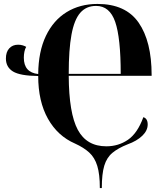

<svg xmlns="http://www.w3.org/2000/svg" viewBox="-20 -745 841 975"><path d="M487 210Q487 140 474 97.5Q461 55 433 29.5Q405 4 361 -16Q273 -54 223.5 -142Q174 -230 174 -359Q82 -360 46 -382Q10 -404 10 -448Q10 -481 27 -499.5Q44 -518 72 -518Q85 -518 96 -514.5Q107 -511 113 -507Q107 -497 104 -482.5Q101 -468 101 -452Q101 -377 174 -369Q175 -483 213 -562.5Q251 -642 318.5 -683.5Q386 -725 475 -725Q618 -725 684 -630Q750 -535 750 -364V-360H329Q330 -170 375 -86Q420 -2 520 -2Q581 -2 629.5 -35Q678 -68 708 -150Q730 -143 730 -113Q730 -82 702.5 -55.5Q675 -29 628 -12Q580 7 551 31Q522 55 509.5 96.5Q497 138 497 210ZM593 -370Q593 -553 565 -634Q537 -715 468 -715Q418 -715 387.5 -680Q357 -645 343 -569Q329 -493 329 -370Z"/></svg>

Font: Noto Serif Display SemiCondensed
Style: Bold
Weight: 700
Width: 4
Designer: Monotype Design Team
Foundry: Monotype Imaging Inc.
Version: Version 2.009